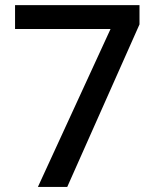

<svg xmlns="http://www.w3.org/2000/svg" viewBox="-20 -734 612 754"><path d="M244.1 0 527.8 -638.2V-713.9H39.1V-620.1H414.1L128.9 0Z"/></svg>

Font: Noto Reveo Sans
Style: Regular
Weight: 500
Designer: Monotype Design Team
Foundry: Monotype Imaging Inc.
Version: Version 2.007